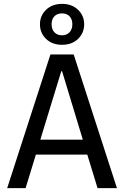

<svg xmlns="http://www.w3.org/2000/svg" viewBox="-20 -970 640 990"><path d="M430 -173H165L112 0H17L240 -689H360L583 0H483ZM188 -250H407L300 -603H296ZM246 -845Q246 -819 260.5 -803.5Q275 -788 300 -788Q324 -788 338.5 -803.5Q353 -819 353 -845Q353 -871 338.5 -886Q324 -901 300 -901Q275 -901 260.5 -886Q246 -871 246 -845ZM414 -845Q414 -800 382.5 -769.5Q351 -739 300 -739Q249 -739 217.5 -769.5Q186 -800 186 -845Q186 -889 217.5 -919.5Q249 -950 300 -950Q351 -950 382.5 -919.5Q414 -889 414 -845Z"/></svg>

Font: Wlorlttqgufhjawjgtejqphaquk
Style: Regular
Weight: 400
Monospace: yes
Designer: Carrois Corporate & Edenspiekermann
Foundry: Carrois Corporate GbR & Edenspiekermann AG
Version: Version 2.001